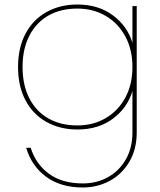

<svg xmlns="http://www.w3.org/2000/svg" viewBox="-20 -567 711 851"><path d="M323 -547Q416 -547 480.5 -499Q545 -451 567 -377V-540H586V20Q586 95 553 150.5Q520 206 465.5 235Q411 264 347 264Q249 264 184.5 216.5Q120 169 96 88H116Q139 161 197.5 203.5Q256 246 347 246Q409 246 459 218Q509 190 538 139Q567 88 567 20V-164Q545 -89 480.5 -41Q416 7 323 7Q246 7 186 -26.5Q126 -60 93 -122.5Q60 -185 60 -270Q60 -355 93 -417.5Q126 -480 186 -513.5Q246 -547 323 -547ZM567 -270Q567 -347 535.5 -405.5Q504 -464 448.5 -496.5Q393 -529 323 -529Q249 -529 194.5 -498Q140 -467 110 -408.5Q80 -350 80 -270Q80 -190 110 -131.5Q140 -73 194.5 -42Q249 -11 323 -11Q393 -11 448.5 -43.5Q504 -76 535.5 -134.5Q567 -193 567 -270Z"/></svg>

Font: Fz Poppins Thin
Style: Regular
Weight: 100
Designer: Ninad Kale (Devanagari), Jonny Pinhorn (Latin)
Foundry: Indian Type Foundry
Version: Vit hóa bi Vntype.Com & FontZin.Com